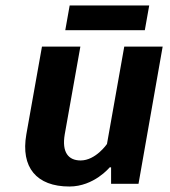

<svg xmlns="http://www.w3.org/2000/svg" viewBox="-20 -670 620 700"><path d="M274 -85C229 -85 205 -115 216 -180L273 -500H133L76 -180C55 -60 113 10 233 10C323 10 380 -60 380 -60H385V0H485L573 -500H433L370 -145C370 -145 329 -85 274 -85ZM234 -650 218 -560H508L524 -650Z"/></svg>

Font: Scada
Style: Bold Italic
Weight: 700
Designer: Jovanny Lemonad
Foundry: Jovanny Lemonad
Version: Version 3.005